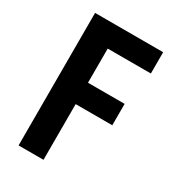

<svg xmlns="http://www.w3.org/2000/svg" viewBox="-190 -884 881 984"><g transform="rotate(30 250.5 -392.0)"><path d="M78.1 0H225.6V-329.6H442.4V-456.1H225.6V-658.2H481V-784.2H78.1Z"/></g></svg>

Font: Decalotype SemiBold
Style: Regular
Weight: 600
Designer: Alfredo Marco Pradil
Foundry: Alfredo Marco Pradil
Version: Version 1.0